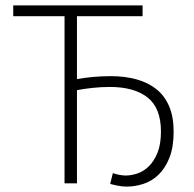

<svg xmlns="http://www.w3.org/2000/svg" viewBox="-20 -679 719 711"><path d="M449 12Q433 12 415.5 8.5Q398 5 388 2L398 -38Q405 -35 419.5 -32Q434 -29 445 -29Q467 -29 490 -37Q513 -45 532 -64Q551 -83 563.5 -114Q576 -145 576 -192Q576 -279 526.5 -318Q477 -357 387 -357Q355 -357 322 -353.5Q289 -350 265 -345V0H219V-619H29V-659H508V-619H265V-386Q291 -391 324 -394Q357 -397 391 -397Q443 -397 486 -385Q529 -373 559.5 -348.5Q590 -324 606.5 -285Q623 -246 623 -192Q623 -134 607.5 -95Q592 -56 567 -32Q542 -8 511 2Q480 12 449 12Z"/></svg>

Font: hySource Sans Pro Light
Style: Regular
Weight: 300
Designer: Paul D. Hunt
Foundry: Adobe Systems Incorporated
Version: Version 2.021;PS 2.000;hotconv 1.0.86;makeotf.lib2.5.63406